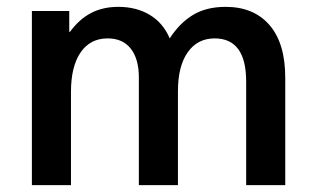

<svg xmlns="http://www.w3.org/2000/svg" viewBox="-20 -540 920 560"><path d="M812 -313V0H698V-302Q698 -428 606 -428Q556 -428 527.5 -387.5Q499 -347 499 -274V0H385V-314Q385 -368 361.5 -398Q338 -428 294 -428Q243 -428 215 -387Q187 -346 187 -272V0H73V-508H182V-447H184Q211 -484 245.5 -502Q280 -520 325 -520Q378 -520 417 -496.5Q456 -473 475 -428Q504 -473 543 -496.5Q582 -520 638 -520Q720 -520 766 -467Q812 -414 812 -313Z"/></svg>

Font: CST
Style: Medium
Weight: 500
Version: Version 1.00